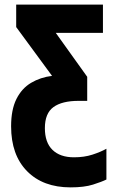

<svg xmlns="http://www.w3.org/2000/svg" viewBox="-20 -570 490 830"><path d="M285 240Q166 240 97 170Q28 100 28 -24Q28 -96 51 -142Q74 -188 114.5 -212Q155 -236 205 -242L50 -453V-550H425V-428H221L357 -238V-134H320Q248 -134 211 -107Q174 -80 174 -16Q174 46 207 78Q240 110 300 110Q344 110 379.5 98.5Q415 87 440 73V206Q420 216 382 228Q344 240 285 240Z"/></svg>

Font: Noto Sans ExtraCondensed ExtraBold
Style: Regular
Weight: 800
Width: 2
Designer: Monotype Design Team
Foundry: Monotype Imaging Inc.
Version: Version 2.013; ttfautohint (v1.8.4.7-5d5b)